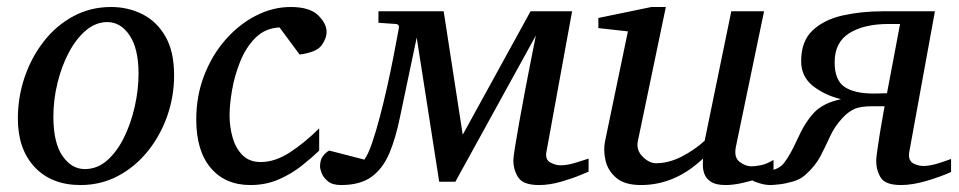

<svg xmlns="http://www.w3.org/2000/svg" viewBox="-20 -514 2727 546"><path d="M475.1 -299.8Q475.1 -239.3 455.3 -183.3Q435.5 -127.4 399.7 -83.3Q363.8 -39.1 315.2 -13.4Q266.6 12.2 209 12.2Q126.5 12.2 78.6 -38.8Q30.8 -89.8 30.8 -176.8Q30.8 -237.8 50 -294.4Q69.3 -351.1 104.5 -396.2Q139.6 -441.4 188.5 -467.8Q237.3 -494.1 295.9 -494.1Q344.2 -494.1 385 -473.6Q425.8 -453.1 450.4 -410.4Q475.1 -367.7 475.1 -299.8ZM374 -304.2Q374 -375.5 348.6 -413.3Q323.2 -451.2 285.2 -451.2Q252.4 -451.2 224.6 -427.7Q196.8 -404.3 176 -365.2Q155.3 -326.2 143.6 -278.6Q131.8 -231 131.8 -182.1Q131.8 -107.9 157.7 -70.6Q183.6 -33.2 221.2 -33.2Q256.8 -33.2 285.2 -58.3Q313.5 -83.5 333.3 -124.3Q353 -165 363.5 -212.4Q374 -259.8 374 -304.2Z M908.7 -423.8Q908.7 -404.3 894.3 -384.8Q879.9 -365.2 832 -358.9L774.9 -436Q734.4 -434.1 707 -407Q679.7 -379.9 663.3 -339.6Q647 -299.3 639.9 -257.8Q632.8 -216.3 632.8 -186Q632.8 -153.8 641.4 -123.3Q649.9 -92.8 669.4 -73Q689 -53.2 721.7 -53.2Q761.7 -53.2 803.5 -80.1Q845.2 -106.9 887.7 -148.9V-85.9Q867.2 -65.9 838.4 -43Q809.6 -20 772.9 -3.9Q736.3 12.2 691.9 12.2Q620.6 12.2 579.3 -36.4Q538.1 -85 538.1 -173.8Q538.1 -241.2 560.5 -299.3Q583 -357.4 621.3 -401.1Q659.7 -444.8 707.8 -469.5Q755.9 -494.1 806.6 -494.1Q860.8 -494.1 884.8 -470.5Q908.7 -446.8 908.7 -423.8Z M949.7 12.2Q925.3 12.2 912.4 1.5Q899.4 -9.3 894.8 -21.7Q890.1 -34.2 890.1 -39.1Q890.1 -59.1 897.7 -69.3Q905.3 -79.6 916 -85.9L1016.1 -60.1Q1026.9 -74.7 1038.1 -107.4Q1049.3 -140.1 1060.3 -182.1Q1071.3 -224.1 1081.1 -267.8Q1090.8 -311.5 1098.1 -348.9Q1105.5 -386.2 1109.6 -409.2Q1113.8 -432.1 1113.8 -432.1Q1117.2 -444.3 1106 -445.8L1056.2 -449.2V-481.9H1241.7L1295.9 -130.9L1488.8 -481.9H1606.9L1533.7 -81.1Q1530.3 -60.1 1544.9 -52Q1559.6 -43.9 1573.7 -43.9Q1593.8 -43.9 1618.7 -51.8Q1643.6 -59.6 1653.8 -63V-25.9Q1653.8 -25.9 1631.1 -16.4Q1608.4 -6.8 1575.7 2.7Q1543 12.2 1512.7 12.2Q1468.3 12.2 1454.1 -9Q1439.9 -30.3 1439.9 -58.1Q1439.9 -66.9 1444.8 -97.4Q1449.7 -127.9 1457.3 -170.4Q1464.8 -212.9 1473.6 -258.8Q1482.4 -304.7 1490.5 -345.7Q1498.5 -386.7 1503.9 -413.1L1274.9 2.9H1229L1165 -407.2L1117.7 -182.1Q1105.5 -121.6 1087.2 -78.1Q1068.8 -34.7 1036.6 -11.2Q1004.4 12.2 949.7 12.2Z M2179.7 -23.9Q2167.5 -17.1 2143.3 -8.5Q2119.1 0 2092.3 6.1Q2065.4 12.2 2043.9 12.2Q2015.6 12.2 2001.7 2.9Q1987.8 -6.3 1983.2 -19.3Q1978.5 -32.2 1978.8 -44.7Q1979 -57.1 1979 -63Q1899.9 12.2 1802.7 12.2Q1756.3 12.2 1732.4 -8.3Q1708.5 -28.8 1701.9 -57.9Q1695.3 -86.9 1700.7 -112.8L1765.6 -424.8L1681.6 -434.1V-462.9L1832.5 -494.1H1873.5L1793.9 -112.8Q1788.6 -87.4 1807.4 -68.6Q1826.2 -49.8 1845.7 -49.8Q1881.8 -49.8 1918.7 -68.8Q1955.6 -87.9 1983.9 -113.8L2059.6 -481.9H2152.8L2072.8 -97.2Q2066.4 -66.4 2083.3 -53.7Q2100.1 -41 2116.7 -41Q2126.5 -41 2142.6 -43.9Q2158.7 -46.9 2179.7 -59.1Z M2171.4 12.2Q2157.2 12.2 2143.1 8.1Q2128.9 3.9 2120.6 0L2126.5 -29.8Q2139.6 -27.8 2152.3 -27.8Q2191.4 -27.8 2209 -49.8Q2226.6 -71.8 2247.6 -118.2Q2269 -166 2294.9 -193.6Q2320.8 -221.2 2371.6 -231.9Q2324.2 -243.7 2291.3 -270Q2258.3 -296.4 2258.3 -340.3Q2258.3 -397 2290.8 -427.5Q2323.2 -458 2376.2 -470Q2429.2 -481.9 2489.7 -481.9H2638.7L2565.4 -80.1Q2564.9 -77.6 2564.9 -72.8Q2564.9 -55.2 2578.6 -48.6Q2592.3 -42 2605.5 -42Q2624.5 -42 2649.7 -50Q2674.8 -58.1 2684.6 -62V-24.9Q2658.2 -12.7 2616.9 -0.2Q2575.7 12.2 2542.5 12.2Q2498 12.2 2484.9 -8.5Q2471.7 -29.3 2471.7 -57.1Q2471.7 -64.9 2474.9 -87.4Q2478 -109.9 2482.4 -136.7Q2486.8 -163.6 2490.7 -184.8Q2494.6 -206.1 2495.6 -211.9Q2490.7 -211.9 2481.4 -211.9Q2472.2 -211.9 2461.4 -211.9Q2425.8 -211.9 2408.2 -203.4Q2390.6 -194.8 2375.5 -178.2Q2353 -153.8 2340.3 -125.7Q2327.6 -97.7 2313 -69.6Q2298.3 -41.5 2269.5 -16.1Q2255.9 -3.9 2234.9 2.2Q2213.9 8.3 2195.6 10.3Q2177.2 12.2 2171.4 12.2ZM2464.8 -248Q2471.7 -248 2482.9 -248.3Q2494.1 -248.5 2502.4 -249L2539.6 -445.8H2506.8Q2437 -445.8 2395.3 -419.7Q2353.5 -393.6 2353.5 -336.9Q2353.5 -286.6 2381.1 -267.3Q2408.7 -248 2464.8 -248Z"/></svg>

Font: Charis
Style: Italic
Weight: 400
Italic angle: -11°
Designer: Walt Agee, Miriam Martin, Annie Olsen, Victor Gaultney, Lorna Priest, Alan Ward, Bob Hallissy, Martin Hosken, Sharon Cor
Foundry: SIL Global
Version: Version 7.000